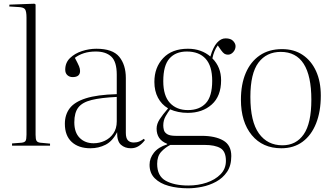

<svg xmlns="http://www.w3.org/2000/svg" viewBox="-20 -786 1793 1036"><path d="M45 0V-12L97 -16Q113 -18 118 -26Q123 -34 123 -60V-690Q123 -725 115 -736Q107 -747 80 -748L30 -751L31 -761L166 -766L172 -762V-59Q172 -35 177 -26.5Q182 -18 197 -16L250 -11V0Z M468 14Q404 14 367 -20Q330 -54 330 -118Q330 -167 356 -201.5Q382 -236 443 -255.5Q504 -275 610 -278V-383Q610 -453 580.5 -480.5Q551 -508 497 -508Q461 -508 433 -499Q405 -490 384 -474Q401 -442 406.5 -428.5Q412 -415 412 -403Q412 -370 372 -370Q355 -370 343.5 -380.5Q332 -391 332 -410Q332 -448 358 -473Q384 -498 422.5 -510.5Q461 -523 500 -523Q588 -523 623.5 -479.5Q659 -436 659 -365V-69Q659 -41 670 -29Q681 -17 702 -17Q719 -17 732.5 -23Q746 -29 756 -37L762 -30Q747 -10 728.5 2Q710 14 686 14Q654 14 632.5 -5Q611 -24 612 -73Q587 -24 549.5 -5Q512 14 468 14ZM485 -13Q516 -13 544.5 -26Q573 -39 591.5 -65.5Q610 -92 610 -131V-263Q525 -259 474.5 -246.5Q424 -234 402.5 -206Q381 -178 381 -126Q381 -71 410 -42Q439 -13 485 -13Z M995 230Q937 230 890 217Q843 204 815 176Q787 148 787 103Q787 68 810.5 38Q834 8 882 -7V-10Q852 -22 838.5 -42.5Q825 -63 825 -92Q825 -117 841.5 -142.5Q858 -168 886 -200V-202Q852 -222 832.5 -258.5Q813 -295 813 -344Q813 -422 860.5 -472.5Q908 -523 994 -523Q1031 -523 1061.5 -512Q1092 -501 1115 -481Q1130 -532 1151 -555.5Q1172 -579 1197 -579Q1225 -579 1238 -565Q1251 -551 1251 -537Q1251 -519 1238.5 -505Q1226 -491 1210 -491Q1199 -491 1191 -496Q1183 -501 1173 -515L1155 -541Q1144 -526 1137 -508.5Q1130 -491 1126 -471Q1173 -424 1173 -353Q1173 -267 1122.5 -222Q1072 -177 993 -177Q966 -177 942 -182Q918 -187 898 -196Q887 -182 874 -159.5Q861 -137 861 -109Q861 -97 864.5 -84Q868 -71 882.5 -62Q897 -53 929 -53H1068Q1141 -53 1184.5 -28Q1228 -3 1228 56Q1228 108 1205 141.5Q1182 175 1146 194.5Q1110 214 1070 222Q1030 230 995 230ZM994 -192Q1056 -192 1090.5 -229Q1125 -266 1125 -350Q1125 -430 1089.5 -469Q1054 -508 988 -508Q928 -508 894.5 -470.5Q861 -433 861 -348Q861 -269 897 -230.5Q933 -192 994 -192ZM996 215Q1049 215 1095 199.5Q1141 184 1170 154.5Q1199 125 1199 82Q1199 31 1169.5 13.5Q1140 -4 1084 -4H899Q871 10 849.5 33.5Q828 57 828 98Q828 164 874.5 189.5Q921 215 996 215Z M1498 14Q1397 14 1338.5 -57Q1280 -128 1280 -248Q1280 -331 1306 -392Q1332 -453 1381.5 -487Q1431 -521 1502 -521Q1567 -521 1613.5 -489.5Q1660 -458 1685.5 -402Q1711 -346 1711 -270Q1711 -184 1685.5 -120Q1660 -56 1612.5 -21Q1565 14 1498 14ZM1504 -2Q1578 -2 1619 -61.5Q1660 -121 1660 -248Q1660 -506 1495 -506Q1418 -506 1374.5 -448Q1331 -390 1331 -263Q1331 -130 1377 -66Q1423 -2 1504 -2Z"/></svg>

Font: Display Extralight
Style: Regular
Weight: 200
Designer: Latin by Veronika Burian and Jose Scaglione. Greek by Irene Vlachou. Cyrillic by Vera Evstafieva.
Foundry: TypeTogether
Version: Version 3.002